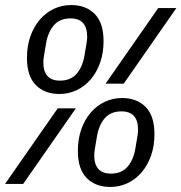

<svg xmlns="http://www.w3.org/2000/svg" viewBox="-44 -730 720 762"><path d="M192 -357Q133 -357 98 -392.5Q63 -428 63 -500Q63 -547 76.5 -585.5Q90 -624 114 -652Q138 -680 170 -695Q202 -710 238 -710Q297 -710 332 -674.5Q367 -639 367 -567Q367 -520 353.5 -481.5Q340 -443 316 -415Q292 -387 260 -372Q228 -357 192 -357ZM194 -410Q236 -410 259.5 -436.5Q283 -463 291 -508Q298 -548 300 -562Q302 -576 302 -584Q302 -657 236 -657Q194 -657 170.5 -630.5Q147 -604 139 -559Q136 -539 133.5 -526Q131 -513 130 -505Q129 -497 128.5 -492Q128 -487 128 -483Q128 -410 194 -410ZM584 -698H656L447 -398H375ZM185 -300H257L48 0H-24ZM394 12Q335 12 300 -23.5Q265 -59 265 -131Q265 -178 278.5 -216.5Q292 -255 316 -283Q340 -311 372 -326Q404 -341 440 -341Q499 -341 534 -305.5Q569 -270 569 -198Q569 -151 555.5 -112.5Q542 -74 518 -46Q494 -18 462 -3Q430 12 394 12ZM396 -41Q438 -41 461.5 -67.5Q485 -94 493 -139Q500 -179 502 -193Q504 -207 504 -215Q504 -288 438 -288Q396 -288 372.5 -261.5Q349 -235 341 -190Q338 -170 335.5 -157Q333 -144 332 -136Q331 -128 330.5 -123Q330 -118 330 -114Q330 -41 396 -41Z"/></svg>

Font: IBM Plex Mono
Style: Italic
Weight: 400
Italic angle: -9°
Monospace: yes
Designer: Mike Abbink, Paul van der Laan, Pieter van Rosmalen
Foundry: Bold Monday
Version: Version 2.3